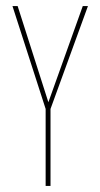

<svg xmlns="http://www.w3.org/2000/svg" viewBox="-20 -611 330 631"><path d="M130 0V-253L21 -591H38L139 -275L252 -591H269L146 -253V0Z"/></svg>

Font: Alumni Sans Pinstripe
Style: Regular
Weight: 400
Designer: Robert E. Leuschke
Foundry: Robert E. Leuschke
Version: Version 1.010; ttfautohint (v1.8.4.7-5d5b)